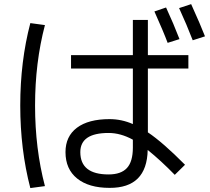

<svg xmlns="http://www.w3.org/2000/svg" viewBox="-20 -872 1040 949"><path d="M743.2 -815.4 800.8 -835Q837.9 -754.9 867.2 -678.7L808.6 -660.2Q789.1 -712.9 743.2 -815.4ZM865.2 -832 924.8 -851.6Q971.7 -748 993.2 -692.4L932.6 -672.9Q903.3 -749 865.2 -832ZM331.1 -599.6H636.7V-773.4H710.9V-599.6H911.1V-533.2H710.9V-217.8Q784.2 -168.9 894.5 -57.6L843.8 -7.8Q776.4 -77.1 710 -130.9Q706.1 57.6 521.5 56.6Q418.9 56.6 361.3 10.3Q303.7 -36.1 303.7 -120.1Q303.7 -198.2 360.4 -240.7Q417 -283.2 521.5 -283.2Q581.1 -283.2 636.7 -258.8V-533.2H331.1ZM202.1 -748Q153.3 -562.5 153.3 -350.1Q153.3 -137.7 202.1 47.9L129.9 57.6Q80.1 -132.8 80.1 -350.6Q80.1 -568.4 129.9 -757.8ZM636.7 -181.6Q576.2 -214.8 516.6 -214.8Q377 -214.8 377 -120.1Q377 -9.8 516.6 -9.8Q578.1 -9.8 607.4 -41.5Q636.7 -73.2 636.7 -142.6Z"/></svg>

Font: Mgen+ 1c regular
Style: Regular
Weight: 400
Designer: [Source Han Sans]
Ryoko NISHIZUKA  (kana & ideographs); Paul D. Hunt (Latin, Greek & Cyrillic); Wenlong ZHANG  (bopomofo
Version: Version 1.059.20150602